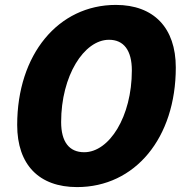

<svg xmlns="http://www.w3.org/2000/svg" viewBox="-20 -746 751 782"><path d="M294 16C530 16 696 -184 696 -471C696 -633 606 -726 452 -726C217 -726 50 -524 50 -237C50 -75 139 16 294 16ZM323 -126C262 -126 229 -168 229 -249C229 -437 322 -584 424 -584C484 -584 517 -541 517 -459C517 -271 425 -126 323 -126Z"/></svg>

Font: Geist ExtraBold
Style: Italic
Weight: 800
Italic angle: -12°
Designer: Basement.studio, Andrés Briganti, Mateo Zaragoza
Foundry: Basement.studio, Vercel, Andrés Briganti, Guido Ferreyra, Mateo Zaragoza
Version: Version 1.500